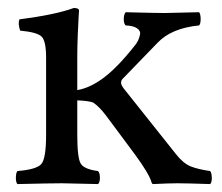

<svg xmlns="http://www.w3.org/2000/svg" viewBox="-20 -462 559 484"><path d="M174.8 -122.1Q174.8 -63 183.8 -49.1Q192.9 -35.2 227.1 -30.8Q231.9 -25.9 231.9 -13.9Q231.9 -2 227.1 2Q141.1 0 136.2 0Q108.4 0 23.9 2Q20 -2 20 -13.9Q20 -25.9 23.9 -30.8Q71.8 -34.7 84 -48.3Q96.2 -62 96.2 -122.1V-316.9Q96.2 -358.9 84.7 -369.9Q73.2 -380.9 30.8 -384.8Q24.9 -401.9 28.8 -413.1Q121.6 -425.3 166 -441.9Q179.2 -441.9 179.2 -435.1Q178.7 -427.7 178 -415.8Q177.2 -403.8 176 -373.5Q174.8 -343.3 174.8 -321.3V-234.9Q206.5 -240.2 240.2 -265.1Q276.4 -292 319.8 -347.2Q324.7 -353 327.9 -359.6Q331.1 -366.2 333 -375Q335 -383.8 325.9 -390.4Q316.9 -397 296.9 -397.9Q292 -401.9 292 -413.8Q292 -425.8 296.9 -431.2Q371.1 -429.2 395 -429.2Q408.2 -429.2 481.9 -431.2Q485.8 -426.3 485.8 -414.1Q485.8 -401.9 481.9 -397.9Q412.1 -391.1 377 -354L289.1 -263.2Q285.2 -259.3 285.2 -252.9Q285.2 -248 292 -238.8L423.8 -73.2Q441.9 -50.3 460.4 -42.7Q479 -35.2 509.8 -30.8Q513.7 -25.9 513.9 -13.9Q514.2 -2 509.8 2Q449.7 0 427.7 0Q405.8 0 366.2 2Q363.3 2 361.8 -2.9Q356 -23.9 319.8 -73.2L247.1 -170.9Q231 -192.4 214.8 -203.6Q202.1 -208 174.8 -209Z"/></svg>

Font: Linux Libertine Capitals
Style: Small Caps
Weight: 400
Designer: Philipp H. Poll
Foundry: Philipp H. Poll
Version: Version 5.1.3